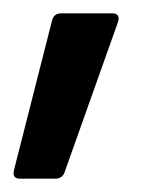

<svg xmlns="http://www.w3.org/2000/svg" viewBox="-23 -177 235 288"><path d="M7 91H60C66 91 72 88 74 81L154 -144C157 -153 153 -157 145 -157H69C62 -157 57 -154 55 -146L-2 78C-4 87 -1 91 7 91Z"/></svg>

Font: Barlow Semi Condensed SemiBold
Style: Italic
Weight: 600
Width: 4
Italic angle: -7°
Designer: Jeremy Tribby
Foundry: Tribby Type
Version: Version 1.422;hotconv 1.0.109;makeotfexe 2.5.65596